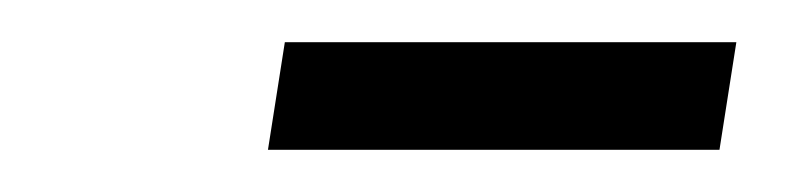

<svg xmlns="http://www.w3.org/2000/svg" viewBox="-20 -371 376 91"><path d="M321 -300H107L115 -351H329Z"/></svg>

Font: Economica
Style: Italic
Weight: 400
Designer: Vicente Lamonaca
Foundry: Vicente Lamonaca
Version: Version 1.100